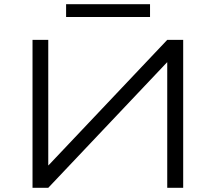

<svg xmlns="http://www.w3.org/2000/svg" viewBox="-20 -895 1028 915"><path d="M135 0V-705H210V-107H211L777 -705H853V0H777V-598H776L210 0ZM295 -814V-875H695V-814Z"/></svg>

Font: Nunito Sans 7pt Expanded Light
Style: Regular
Weight: 300
Width: 7
Designer: Vernon Adams
Foundry: Vernon Adams
Version: Version 3.101;gftools[0.9.27]